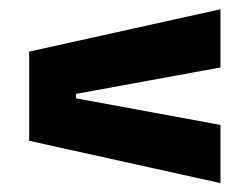

<svg xmlns="http://www.w3.org/2000/svg" viewBox="-20 -520 554 423"><path d="M147.3 -313.1V-303.4L465.7 -244.8V-116.6L44.3 -209.8V-406.3L465.7 -499.6V-371.4Z"/></svg>

Font: Anek Gujarati Medium
Style: Regular
Weight: 500
Designer: Mrunmayee Ghaisas (Gujarati), Yesha Goshar (Latin)
Foundry: Ek Type
Version: Version 1.003